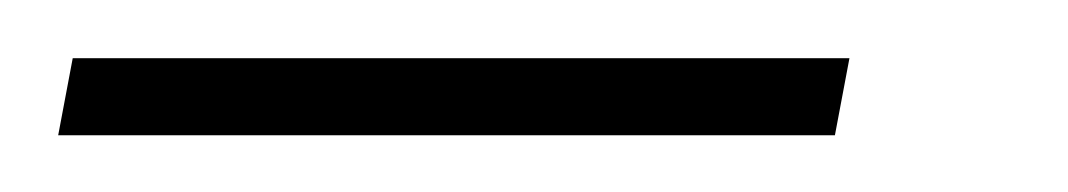

<svg xmlns="http://www.w3.org/2000/svg" viewBox="-82 1 367 66"><path d="M-62 47.5H205L210 21H-57Z"/></svg>

Font: Anybody ExtraCondensed ExtraLight
Style: Italic
Weight: 250
Width: 2
Italic angle: -10°
Version: Version 1.113;gftools[0.9.25]